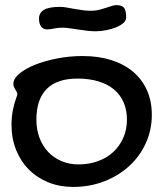

<svg xmlns="http://www.w3.org/2000/svg" viewBox="-20 -676 654 757"><path d="M268.6 61Q215.3 61 170.7 43Q126 24.9 93.8 -7.6Q61.5 -40 43.5 -85Q25.4 -129.9 25.4 -184.1Q25.4 -213.4 30.5 -240.5Q35.6 -267.6 44.4 -291Q48.3 -300.3 48.3 -304.2Q48.3 -309.1 45.9 -313.5Q43.5 -317.9 40.5 -322.8Q37.6 -327.6 35.2 -333Q32.7 -338.4 32.7 -345.2Q32.7 -365.7 56.2 -385.5Q79.6 -405.3 118.2 -420.7Q156.7 -436 205.6 -445.6Q254.4 -455.1 305.7 -455.1Q368.7 -455.1 419.2 -439Q469.7 -422.9 505.1 -392.8Q540.5 -362.8 559.6 -319.8Q578.6 -276.9 578.6 -223.1Q578.6 -163.1 554.7 -111.1Q530.8 -59.1 489 -21Q447.3 17.1 390.6 39.1Q334 61 268.6 61ZM480.5 -204.1Q480.5 -242.2 467.3 -272.5Q454.1 -302.7 429.2 -323.5Q404.3 -344.2 367.9 -355.2Q331.5 -366.2 285.6 -366.2Q205.1 -366.2 164.3 -325.4Q123.5 -284.7 123.5 -204.1Q123.5 -165 135.7 -132.6Q147.9 -100.1 169.9 -76.9Q191.9 -53.7 222.4 -40.8Q252.9 -27.8 289.6 -27.8Q331.5 -27.8 366.7 -40.8Q401.9 -53.7 427 -77.1Q452.1 -100.6 466.3 -133.1Q480.5 -165.5 480.5 -204.1ZM165.5 -560.1Q150.4 -560.1 142.1 -571.3Q133.8 -582.5 133.8 -603Q133.8 -625.5 153.3 -637.2Q172.9 -648.9 216.8 -648.9Q228.5 -648.9 243.9 -646.2Q259.3 -643.6 276.4 -640.4Q293.5 -637.2 311.5 -635Q329.6 -632.8 346.7 -633.8Q360.4 -634.3 373.8 -637.9Q387.2 -641.6 398.9 -645.5Q410.6 -649.4 420.7 -652.6Q430.7 -655.8 438 -655.8Q460.4 -655.8 469 -645.3Q477.5 -634.8 477.5 -606.9Q477.5 -595.2 466.6 -585.4Q455.6 -575.7 438 -568.4Q420.4 -561 398.7 -556.9Q377 -552.7 356 -552.7Q340.8 -552.7 322.8 -554.9Q304.7 -557.1 286.9 -559.8Q269 -562.5 253.2 -564.7Q237.3 -566.9 226.6 -566.9Q208.5 -566.9 193.1 -563.5Q177.7 -560.1 165.5 -560.1Z"/></svg>

Font: Gochi Hand Cyrillic
Style: Regular
Weight: 400
Designer: Juan Pablo del Peral; Denis Ignatov
Foundry: Juan Pablo del Peral; Denis Ignatov
Version: Version 1.00 June 29, 2018, initial release